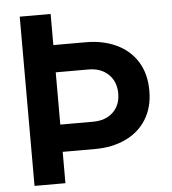

<svg xmlns="http://www.w3.org/2000/svg" viewBox="-53 -794 756 842"><g transform="rotate(-5 325.0 -372.5)"><path d="M65 -745H201V-608H344Q420 -608 479 -580Q538 -552 570.5 -499Q603 -446 603 -372Q603 -299 570 -246Q537 -193 478 -165.5Q419 -138 344 -138H201V0H65ZM345 -258Q400 -258 433 -289Q466 -320 466 -372Q466 -424 433 -456Q400 -488 345 -488H201V-258Z"/></g></svg>

Font: Evergrow Sans
Style: Bold
Weight: 700
Foundry: 10Web
Version: Version 1.000